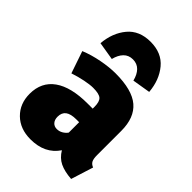

<svg xmlns="http://www.w3.org/2000/svg" viewBox="-240 -909 1031 1031"><g transform="rotate(45 275.5 -393.5)"><path d="M536 -111 496 16Q442 12 408 -4.5Q374 -21 352 -58Q300 20 191 20Q112 20 63.5 -27.5Q15 -75 15 -150Q15 -239 81 -286Q147 -333 273 -333H311V-346Q311 -386 295 -400Q279 -414 234 -414Q210 -414 172.5 -406.5Q135 -399 96 -386L53 -512Q102 -532 159.5 -543Q217 -554 264 -554Q390 -554 447 -505.5Q504 -457 504 -357V-173Q504 -145 511 -131.5Q518 -118 536 -111ZM311 -151V-230H290Q248 -230 228 -215Q208 -200 208 -169Q208 -146 220 -132.5Q232 -119 252 -119Q270 -119 285.5 -128Q301 -137 311 -151ZM462 -611 359 -594Q350 -631 329.5 -652Q309 -673 277 -673Q245 -673 224.5 -652Q204 -631 195 -594L92 -611Q99 -695 145.5 -751Q192 -807 277 -807Q362 -807 408.5 -751Q455 -695 462 -611Z"/></g></svg>

Font: FiraGO Heavy
Style: Regular
Weight: 900
Designer: bBox Type
Foundry: bBox Type GmbH
Version: Version 1.001